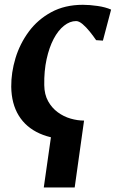

<svg xmlns="http://www.w3.org/2000/svg" viewBox="-20 -586 502 820"><path d="M287.5 10Q207 10 149 -16Q91 -42 60 -92.5Q29 -143 28 -215.5Q27.5 -276 46.2 -337.8Q65 -399.5 103 -451Q141 -502.5 199 -534Q257 -565.5 334 -565.5Q363 -565.5 397 -560.5Q431 -555.5 454.5 -545L419.5 -412.5L390.5 -414.5Q379 -431.5 363.8 -450.5Q348.5 -469.5 333 -482.8Q317.5 -496 305 -496Q278.5 -496 253.5 -476.2Q228.5 -456.5 209.2 -420Q190 -383.5 179 -333.2Q168 -283 169 -222.5Q169.5 -182.5 185.5 -153.8Q201.5 -125 226.8 -106.5Q252 -88 281.5 -79.5Q311 -71 339 -71ZM205 -52.5 339 -71 299 214.5H167Z"/></svg>

Font: Merriweather 24pt
Style: Bold Italic
Weight: 700
Italic angle: -7.8°
Designer: Eben Sorkin
Foundry: Eben Sorkin
Version: Version 2.101